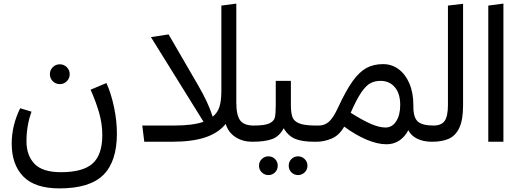

<svg xmlns="http://www.w3.org/2000/svg" viewBox="-20 -787 2885 1066"><path d="M629 -45Q629 110 553.5 184.5Q478 259 310 259Q174 259 109.5 193Q45 127 45 10Q45 -90 92 -186L155 -167Q127 -90 127 -3Q127 76 171.5 122.5Q216 169 318 169Q441 169 494.5 120.5Q548 72 548 -37Q548 -98 531 -158.5Q514 -219 483 -289L571 -326Q597 -268 613 -192.5Q629 -117 629 -45ZM257 -375Q257 -398 273 -414Q289 -430 312 -430Q335 -430 351 -414Q367 -398 367 -375Q367 -352 351 -336Q335 -320 312 -320Q289 -320 273 -336Q257 -352 257 -375Z M1400 -45 1380 0Q1328 0 1288 -25.5Q1248 -51 1233 -99Q1193 -49 1120.5 -24.5Q1048 0 934 0H781L770 -90H945Q1052 -90 1110 -111L818 -581L916 -596L1078 -317Q1136 -218 1161 -139Q1189 -162 1199 -196Q1209 -230 1209 -281V-756L1292 -767V-218Q1292 -147 1313.5 -118.5Q1335 -90 1388 -90Z M1746 -45 1726 0Q1658 0 1619 -16Q1580 -32 1555 -75Q1532 -31 1492.5 -15.5Q1453 0 1380 0L1360 -45L1389 -90Q1450 -90 1475.5 -102Q1501 -114 1506 -135Q1511 -156 1511 -205V-338H1595V-205Q1595 -159 1604 -136Q1613 -113 1642.5 -101.5Q1672 -90 1734 -90ZM1418 133Q1418 111 1433.5 96Q1449 81 1470 81Q1492 81 1507 96Q1522 111 1522 133Q1522 155 1507 170Q1492 185 1470 185Q1449 185 1433.5 170Q1418 155 1418 133ZM1583 133Q1583 111 1598 96Q1613 81 1635 81Q1656 81 1671.5 96Q1687 111 1687 133Q1687 155 1671.5 170Q1656 185 1635 185Q1613 185 1598 170Q1583 155 1583 133Z M2399 -47 2379 0Q2330 0 2296 -17Q2262 -34 2247 -64Q2227 -26 2196 -6Q2165 14 2126 14Q2076 14 2015.5 -11.5Q1955 -37 1891 -84Q1863 -35 1821 -17.5Q1779 0 1737 0H1726L1706 -45L1734 -90H1751Q1782 -90 1806.5 -111.5Q1831 -133 1858 -192Q1901 -285 1938 -336.5Q1975 -388 2014.5 -409.5Q2054 -431 2107 -431Q2155 -431 2193 -403Q2231 -375 2253 -323.5Q2275 -272 2275 -204V-195Q2275 -134 2300 -112Q2325 -90 2387 -90ZM2202 -204Q2202 -268 2172 -303Q2142 -338 2093 -338Q2061 -338 2036.5 -325Q2012 -312 1986 -274Q1960 -236 1927 -161Q1993 -119 2039.5 -99Q2086 -79 2121 -79Q2157 -79 2179.5 -113.5Q2202 -148 2202 -204Z M2359 -45 2387 -90Q2431 -90 2449 -116Q2467 -142 2467 -205V-756L2551 -766V-201Q2551 -121 2530 -77Q2509 -33 2471.5 -16.5Q2434 0 2379 0Z M2691 0V-756L2775 -767V0Z"/></svg>

Font: Fira GO
Style: Regular
Weight: 400
Designer: Carrois Corporate
Foundry: Carrois Corporate GbR
Version: Version 0.300